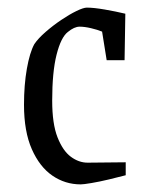

<svg xmlns="http://www.w3.org/2000/svg" viewBox="-20 -475 377 504"><path d="M192 9Q151 9 117.5 -14Q84 -37 63.5 -83.5Q43 -130 43 -200Q43 -252 50.5 -294.5Q58 -337 70 -359Q80 -374 99.5 -391Q119 -408 140.5 -422.5Q162 -437 180.5 -446Q199 -455 208 -455Q226 -455 255 -450Q284 -445 309 -439L307 -317H260L248 -392Q236 -397 219 -401Q202 -405 189 -405Q175 -405 158 -391Q140 -377 128.5 -331.5Q117 -286 117 -211Q117 -150 131 -114.5Q145 -79 166 -63.5Q187 -48 210 -48L310 -49V-15Q291 -10 266 -4Q241 2 220 5.5Q199 9 192 9Z"/></svg>

Font: Grenze Gotisch Light
Style: Regular
Weight: 300
Designer: Renata Polastri
Foundry: Omnibus-Type
Version: Version 1.001